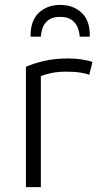

<svg xmlns="http://www.w3.org/2000/svg" viewBox="-20 -765 410 785"><path d="M86 0V-492Q115 -505 159 -515.5Q203 -526 258 -526Q289 -526 316.5 -521.5Q344 -517 358 -512L345 -459Q334 -464 310 -468Q286 -472 251 -472Q215 -472 188 -466Q161 -460 147 -453V0ZM105 -615Q104 -680 138.5 -712.5Q173 -745 226 -745Q279 -745 314 -712.5Q349 -680 347 -615H306Q305 -633 298 -651.5Q291 -670 274 -683Q257 -696 226 -696Q195 -696 178 -683Q161 -670 154.5 -651.5Q148 -633 147 -615Z"/></svg>

Font: Ubuntu Sans Light
Style: Regular
Weight: 300
Designer: Dalton Maag Ltd
Foundry: Dalton Maag Ltd
Version: Version 1.006; ttfautohint (v1.8.4.7-5d5b)